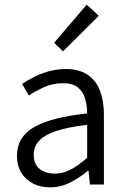

<svg xmlns="http://www.w3.org/2000/svg" viewBox="-20 -794 541 826"><path d="M195 12Q155 12 123 -4Q91 -20 72 -50.5Q53 -81 53 -124Q53 -204 125.5 -246.5Q198 -289 355 -306Q355 -338 346.5 -368.5Q338 -399 315.5 -417.5Q293 -436 251 -436Q207 -436 169.5 -419Q132 -402 104 -383L75 -433Q96 -447 125 -462Q154 -477 189 -487Q224 -497 263 -497Q321 -497 357.5 -472Q394 -447 410.5 -403Q427 -359 427 -300V0H367L361 -59H358Q323 -30 282 -9Q241 12 195 12ZM214 -47Q251 -47 284 -64.5Q317 -82 355 -115V-257Q269 -247 219 -229.5Q169 -212 147 -187Q125 -162 125 -129Q125 -86 151.5 -66.5Q178 -47 214 -47ZM251 -573 213 -610 353 -774 405 -726Z"/></svg>

Font: Assistant ExtraLight
Style: Regular
Weight: 400
Version: Version 3.000